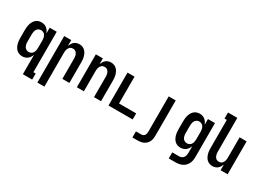

<svg xmlns="http://www.w3.org/2000/svg" viewBox="-30 -1574 3561 2627"><g transform="rotate(30 1750.0 -260.0)"><path d="M246 -88Q266 -88 284 -97.5Q302 -107 312 -124Q322 -141 326 -160.5Q330 -180 330 -200V-320Q330 -340 326 -359.5Q322 -379 312 -396Q302 -413 284 -422.5Q266 -432 246 -432Q226 -432 208 -422.5Q190 -413 180 -396Q170 -379 166 -359.5Q162 -340 162 -320V-200Q162 -180 166 -160.5Q170 -141 180 -124Q190 -107 208 -97.5Q226 -88 246 -88ZM330 215V-91Q322 -70 310 -51.5Q298 -33 281 -19Q264 -5 242 1.5Q220 8 198 8Q174 8 151 0.5Q128 -7 110 -23.5Q92 -40 80.5 -61Q69 -82 62.5 -105Q56 -128 53.5 -152Q51 -176 51 -200V-320Q51 -344 53.5 -368Q56 -392 62.5 -415Q69 -438 80.5 -459Q92 -480 110 -496.5Q128 -513 151 -520.5Q174 -528 198 -528Q220 -528 242 -521.5Q264 -515 281 -501Q298 -487 310 -468.5Q322 -450 330 -429V-520H441V119H477V215Z M559 215V-520H670V-430Q678 -450 689.5 -469Q701 -488 717.5 -501.5Q734 -515 755 -521.5Q776 -528 798 -528Q822 -528 844.5 -520Q867 -512 884.5 -495.5Q902 -479 913 -458Q924 -437 930.5 -414Q937 -391 939 -367.5Q941 -344 941 -320V0H830V-320Q830 -333 828.5 -346Q827 -359 823.5 -371.5Q820 -384 813.5 -395Q807 -406 797.5 -415Q788 -424 775.5 -428Q763 -432 750 -432Q737 -432 724.5 -428Q712 -424 702.5 -415Q693 -406 686.5 -395Q680 -384 676.5 -371.5Q673 -359 671.5 -346Q670 -333 670 -320V215Z M1059 0V-520H1170V-430Q1178 -450 1189.5 -469Q1201 -488 1217.5 -501.5Q1234 -515 1255 -521.5Q1276 -528 1298 -528Q1322 -528 1344.5 -520Q1367 -512 1384.5 -495.5Q1402 -479 1413 -458Q1424 -437 1430.5 -414Q1437 -391 1439 -367.5Q1441 -344 1441 -320V0H1330V-320Q1330 -333 1328.5 -346Q1327 -359 1323.5 -371.5Q1320 -384 1313.5 -395Q1307 -406 1297.5 -415Q1288 -424 1275.5 -428Q1263 -432 1250 -432Q1237 -432 1224.5 -428Q1212 -424 1202.5 -415Q1193 -406 1186.5 -395Q1180 -384 1176.5 -371.5Q1173 -359 1171.5 -346Q1170 -333 1170 -320V0Z M1559 0V-520H1670V-96H1941V0Z M2061 215V119H2144Q2159 119 2173 113Q2187 107 2195.5 94.5Q2204 82 2207 67Q2210 52 2210 37V-520H2321V37Q2321 61 2317 85Q2313 109 2302.5 130.5Q2292 152 2275 169Q2258 186 2236.5 196.5Q2215 207 2191.5 211Q2168 215 2144 215Z M2635 215V119H2741Q2761 119 2779.5 111.5Q2798 104 2809.5 88.5Q2821 73 2825.5 54Q2830 35 2830 15V-91Q2822 -70 2810 -51.5Q2798 -33 2781 -19Q2764 -5 2742 1.5Q2720 8 2698 8Q2674 8 2651 0.5Q2628 -7 2610 -23.5Q2592 -40 2580.5 -61Q2569 -82 2562.5 -105Q2556 -128 2553.5 -152Q2551 -176 2551 -200V-320Q2551 -344 2553.5 -368Q2556 -392 2562.5 -415Q2569 -438 2580.5 -459Q2592 -480 2610 -496.5Q2628 -513 2651 -520.5Q2674 -528 2698 -528Q2720 -528 2742 -521.5Q2764 -515 2781 -501Q2798 -487 2810 -468.5Q2822 -450 2830 -429V-520H2941V15Q2941 42 2936.5 68.5Q2932 95 2920 119.5Q2908 144 2889 163Q2870 182 2845.5 194Q2821 206 2794.5 210.5Q2768 215 2741 215ZM2746 -88Q2766 -88 2784 -97.5Q2802 -107 2812 -124Q2822 -141 2826 -160.5Q2830 -180 2830 -200V-320Q2830 -340 2826 -359.5Q2822 -379 2812 -396Q2802 -413 2784 -422.5Q2766 -432 2746 -432Q2726 -432 2708 -422.5Q2690 -413 2680 -396Q2670 -379 2666 -359.5Q2662 -340 2662 -320V-200Q2662 -180 2666 -160.5Q2670 -141 2680 -124Q2690 -107 2708 -97.5Q2726 -88 2746 -88Z M3202 8Q3178 8 3155.5 0Q3133 -8 3115.5 -24.5Q3098 -41 3087 -62Q3076 -83 3069.5 -106Q3063 -129 3061 -152.5Q3059 -176 3059 -200V-639H3023V-735H3170V-200Q3170 -187 3171.5 -174Q3173 -161 3176.5 -148.5Q3180 -136 3186.5 -125Q3193 -114 3202.5 -105Q3212 -96 3224.5 -92Q3237 -88 3250 -88Q3263 -88 3275.5 -92Q3288 -96 3297.5 -105Q3307 -114 3313.5 -125Q3320 -136 3323.5 -148.5Q3327 -161 3328.5 -174Q3330 -187 3330 -200V-520H3441V0H3330V-90Q3322 -70 3310.5 -51Q3299 -32 3282.5 -18.5Q3266 -5 3245 1.5Q3224 8 3202 8Z"/></g></svg>

Font: Moesevka
Style: Bold
Weight: 700
Monospace: yes
Designer: Belleve Invis
Foundry: Belleve Invis
Version: Version 32.5.0; ttfautohint (v1.8.4)